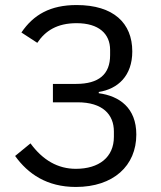

<svg xmlns="http://www.w3.org/2000/svg" viewBox="-20 -730 640 762"><path d="M281 12C430 12 521 -72 521 -196C521 -302 454 -349 372 -360V-365C448 -377 505 -429 505 -526C505 -638 431 -710 284 -710C180 -710 113 -672 65 -601L128 -560C160 -608 207 -638 284 -638C372 -638 417 -596 417 -532V-511C417 -435 372 -397 282 -397H190V-324H288C387 -324 432 -276 432 -208V-187C432 -106 373 -60 281 -60C210 -60 150 -94 101 -161L40 -111C91 -40 166 12 281 12Z"/></svg>

Font: IBM Mono
Style: Regular
Weight: 400
Monospace: yes
Designer: Mike Abbink, Paul van der Laan, Pieter van Rosmalen
Foundry: Bold Monday
Version: Version 2.3